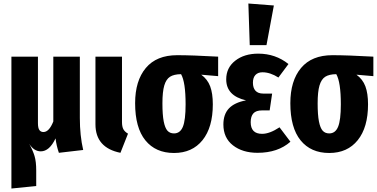

<svg xmlns="http://www.w3.org/2000/svg" viewBox="-20 -853 2147 1092"><path d="M453.1 0 314.9 16.1Q300.8 -24.9 295.9 -65.9Q261.2 7.8 211.9 7.8Q173.3 7.8 146 -35.2Q167 2.9 176.5 34.4Q186 65.9 186 117.2V205.1L44.9 219.2V-530.8H195.8V-152.8Q195.8 -125 203.9 -113.5Q211.9 -102.1 227.1 -102.1Q259.3 -102.1 283.2 -162.1V-530.8H434.1V-182.1Q434.1 -82 453.1 0Z M673.8 -530.8V-159.2Q673.8 -132.8 681.6 -118.2Q689.5 -103.5 708 -92.8L665 16.1Q522.9 -12.7 522.9 -146V-530.8Z M1220.7 -530.8V-419.9L1124.5 -428.2Q1160.2 -402.3 1175.3 -362.1Q1190.4 -321.8 1190.4 -259.8Q1190.4 -128.4 1131.8 -55.7Q1073.2 17.1 969.7 17.1Q865.2 17.1 806.9 -54.7Q748.5 -126.5 748.5 -266.1Q748.5 -393.6 809.3 -466.3Q870.1 -539.1 987.8 -539.1Q1072.3 -539.1 1220.7 -530.8ZM969.7 -94.2Q1004.4 -94.2 1020 -131.8Q1035.6 -169.4 1035.6 -259.8Q1035.6 -386.2 1009.8 -431.2Q969.2 -430.7 947 -416.5Q924.8 -402.3 914.3 -366.7Q903.8 -331.1 903.8 -265.1Q903.8 -200.2 911.1 -162.6Q918.5 -125 932.4 -109.6Q946.3 -94.2 969.7 -94.2Z M1392.6 -833 1537.6 -821.8 1495.6 -596.2H1400.4ZM1448.7 -547.9Q1546.9 -547.9 1620.6 -488.8L1563.5 -412.1Q1516.6 -441.9 1472.7 -441.9Q1447.3 -441.9 1432.9 -426.8Q1418.5 -411.6 1418.5 -382.8Q1418.5 -353 1433.1 -336.9Q1447.8 -320.8 1476.6 -320.8H1527.8L1513.7 -225.1H1470.7Q1436 -225.1 1420.9 -208Q1405.8 -190.9 1405.8 -158.2Q1405.8 -91.8 1470.7 -91.8Q1513.7 -91.8 1569.8 -128.9L1631.8 -46.9Q1560.5 16.1 1444.8 16.1Q1359.4 16.1 1304.9 -26.4Q1250.5 -68.8 1250.5 -145Q1250.5 -203.1 1282.2 -236.6Q1314 -270 1379.4 -282.2Q1266.6 -308.1 1266.6 -401.9Q1266.6 -467.8 1317.9 -507.8Q1369.1 -547.9 1448.7 -547.9Z M2103.5 -530.8V-419.9L2007.3 -428.2Q2043 -402.3 2058.1 -362.1Q2073.2 -321.8 2073.2 -259.8Q2073.2 -128.4 2014.6 -55.7Q1956.1 17.1 1852.5 17.1Q1748 17.1 1689.7 -54.7Q1631.3 -126.5 1631.3 -266.1Q1631.3 -393.6 1692.1 -466.3Q1752.9 -539.1 1870.6 -539.1Q1955.1 -539.1 2103.5 -530.8ZM1852.5 -94.2Q1887.2 -94.2 1902.8 -131.8Q1918.5 -169.4 1918.5 -259.8Q1918.5 -386.2 1892.6 -431.2Q1852.1 -430.7 1829.8 -416.5Q1807.6 -402.3 1797.1 -366.7Q1786.6 -331.1 1786.6 -265.1Q1786.6 -200.2 1793.9 -162.6Q1801.3 -125 1815.2 -109.6Q1829.1 -94.2 1852.5 -94.2Z"/></svg>

Font: Fira Sans Compressed
Style: Bold
Weight: 700
Width: 1
Designer: Carrois Corporate & Edenspiekermann AG
Foundry: Carrois Corporate GbR & Edenspiekermann AG
Version: Version 4.203;PS 004.203;hotconv 1.0.88;makeotf.lib2.5.64775